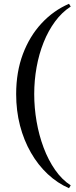

<svg xmlns="http://www.w3.org/2000/svg" viewBox="-20 -820 402 1010"><path d="M343 170Q282 143.5 231 95.8Q180 48 142.8 -16.8Q105.5 -81.5 85.2 -159.5Q65 -237.5 65 -325Q65 -441.5 100.5 -535.8Q136 -630 198.8 -697.5Q261.5 -765 343 -800L352 -785.5Q305.5 -755.5 269.8 -707Q234 -658.5 209.5 -597.2Q185 -536 172.5 -466.5Q160 -397 160 -325Q160 -253 172.5 -180.8Q185 -108.5 209.5 -43.2Q234 22 269.8 73.5Q305.5 125 352 155Z"/></svg>

Font: Bodoni Moda SC
Style: Regular
Weight: 400
Designer: Owen Earl
Foundry: indestructible type
Version: Version 2.005